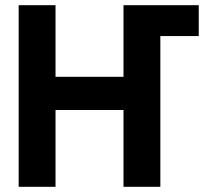

<svg xmlns="http://www.w3.org/2000/svg" viewBox="-20 -720 796 740"><path d="M52 0V-700H194V-424H456V-700H746V-581H598V0H456V-296H194V0Z"/></svg>

Font: Tektur SemiBold
Style: Regular
Weight: 600
Designer: Adam Jagosz
Foundry: Adam Jagosz
Version: Version 1.005;gftools[0.9.30]